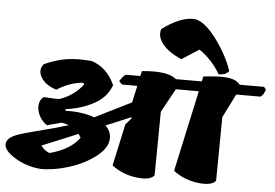

<svg xmlns="http://www.w3.org/2000/svg" viewBox="-81 -1094 1692 1182"><g transform="rotate(5 765.5 -503.0)"><path d="M191 -446Q255 -442 287 -442Q379 -474 432 -545L426 -555Q343 -549 264 -498Q195 -520 168.5 -565.5Q142 -611 174 -648Q247 -681 313.5 -691Q380 -701 466 -693Q563 -662 610 -556Q583 -480 504 -437.5Q425 -395 330 -384L333 -374Q436 -377 511 -349Q586 -387 736 -461L759 -565H665L645 -584Q663 -614 682 -627H772L779 -658Q939 -674 992 -627H1152L1159 -658Q1259 -670 1311 -663.5Q1363 -657 1386 -627H1537L1549 -612Q1542 -580 1520 -565H1370L1297 -419L1293 -25Q1266 8 1180.5 -3Q1095 -14 1030 -64L1139 -565H997L917 -419L913 -25Q886 8 800.5 -3Q715 -14 650 -64L706 -322L742 -364L740 -370L585 -305Q619 -273 619 -230Q619 -170 548.5 -115.5Q478 -61 382.5 -31.5Q287 -2 207 -4Q120 -12 51 -54.5Q-18 -97 -18 -136Q-18 -177 54 -202Q92 -215 132 -225Q287 -264 361 -288Q345 -291 315 -299L225 -275Q190 -300 174.5 -335.5Q159 -371 164.5 -401.5Q170 -432 191 -446ZM425 -239 204 -148Q208 -137 224.5 -124Q241 -111 256 -106Q384 -140 439 -216ZM1066 -1006Q1127 -1006 1202.5 -909Q1278 -812 1315 -705Q1292 -678 1251 -680Q1201 -766 1121 -821L1014 -752Q933 -788 896.5 -834Q860 -880 875 -926Q982 -1006 1066 -1006Z"/></g></svg>

Font: Tillana ExtraBold
Style: Regular
Weight: 800
Designer: Lipi Raval (Devanagari, Latin), Jonny Pinhorn (Latin)
Foundry: Indian Type Foundry
Version: Version 2.003;PS 1.0;hotconv 1.0.79;makeotf.lib2.5.61930; tt